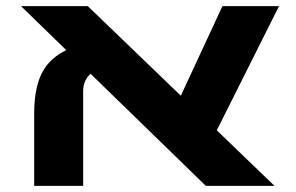

<svg xmlns="http://www.w3.org/2000/svg" viewBox="-20 -608 967 628"><path d="M653.3 0 48.8 -587.9H267.1L877.9 0ZM91.8 0V-236.8Q91.8 -328.6 123 -379.9Q154.3 -431.2 226.6 -456.5L284.2 -373.5Q252 -350.1 252 -309.6V0ZM662.1 -127.9 554.7 -258.8 707.5 -587.9H892.6Z"/></svg>

Font: Heebo ExtraBold
Style: Regular
Weight: 800
Designer: Oded Ezer
Foundry: Ezer Type House
Version: Version 3.100